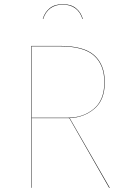

<svg xmlns="http://www.w3.org/2000/svg" viewBox="-20 -900 601 920"><path d="M312 -334H132V0H130V-680H267Q382 -680 432 -635Q482 -590 482 -506Q482 -421 432.5 -379Q383 -337 314 -334L506 0H503ZM306 -336Q378 -336 429 -378Q480 -420 480 -506Q480 -589 430.5 -633.5Q381 -678 267 -678H132V-336ZM377 -809H375Q365 -842 341 -860Q317 -878 281 -878Q245 -878 221 -860Q197 -842 187 -809H185Q194 -841 218 -860.5Q242 -880 281 -880Q320 -880 344 -860.5Q368 -841 377 -809Z"/></svg>

Font: FiraGO Two
Style: Regular
Weight: 100
Designer: bBox Type
Foundry: bBox Type GmbH
Version: Version 1.001